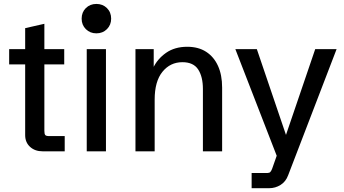

<svg xmlns="http://www.w3.org/2000/svg" viewBox="-20 -781 1778 991"><path d="M199.7 0Q160.6 0 135.3 -22.9Q109.9 -45.9 109.9 -83.5V-448.7H27.3V-527.3H109.9V-635.7L209 -658.2V-527.3H311.5V-448.7H209V-105.5Q209 -89.4 213.6 -84Q218.3 -78.6 233.4 -78.6H314V0Z M427.7 0V-527.3H526.9V0ZM477.5 -608.9Q444.8 -608.9 423.1 -630.6Q401.4 -652.3 401.4 -684.6Q401.4 -717.8 423.1 -739.3Q444.8 -760.7 477.5 -760.7Q510.3 -760.7 532 -739.3Q553.7 -717.8 553.7 -684.6Q553.7 -652.3 532 -630.6Q510.3 -608.9 477.5 -608.9Z M679.2 0V-527.3H773.4V-407.7L770 -429.2Q792 -476.6 836.9 -508.1Q881.8 -539.6 946.3 -539.6Q1003.9 -539.6 1043.9 -513.7Q1084 -487.8 1105.2 -440.9Q1126.5 -394 1126.5 -329.1V0H1027.3V-321.8Q1027.3 -384.8 1002.9 -422.4Q978.5 -460 921.4 -460Q858.9 -460 818.6 -410.6Q778.3 -361.3 778.3 -266.6V0Z M1278.8 190.4V111.8H1361.3Q1370.6 111.8 1375.5 106.4Q1380.4 101.1 1384.8 89.4L1419.9 -10.3L1411.6 31.7L1194.8 -527.3H1305.7L1465.3 -57.6L1448.2 -61.5L1606.9 -527.3H1717.3L1467.3 123.5Q1455.1 156.7 1428 173.6Q1400.9 190.4 1369.1 190.4Z"/></svg>

Font: Schibsted Grotesk Medium
Style: Regular
Weight: 500
Designer: Bakken & Baeck AS, Henrik Kongsvoll
Foundry: Schibsted ASA
Version: Version 1.100;gftools[0.9.25]